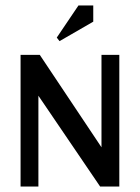

<svg xmlns="http://www.w3.org/2000/svg" viewBox="-20 -680 510 700"><path d="M197 -530 187 -543 266 -660H320V-601ZM55 0V-480H125L350 -143V-480H415V0H345L120 -331V0Z"/></svg>

Font: Glametrix
Style: Bold
Weight: 700
Designer: gluk
Foundry: gluk
Version: Version 0.40